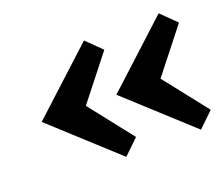

<svg xmlns="http://www.w3.org/2000/svg" viewBox="-80 -590 773 662"><g transform="rotate(-20 306.5 -258.5)"><path d="M281 -45 48 -258 281 -472 336 -418 210 -258 336 -98ZM555 -45 322 -258 555 -472 610 -418 484 -258 610 -98Z"/></g></svg>

Font: Expletus Sans
Style: Bold
Weight: 700
Version: Version 7.500